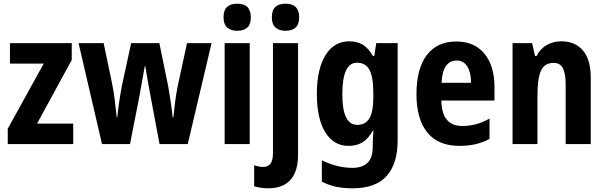

<svg xmlns="http://www.w3.org/2000/svg" viewBox="-20 -781 3284 1041"><path d="M377 0H22V-83L217 -436H34V-547H369V-456L181 -111H377Z M798 -250Q794 -272 788 -304.5Q782 -337 776.5 -369Q771 -401 768 -422H765Q761 -399 755 -366.5Q749 -334 743.5 -302.5Q738 -271 734 -250L685 0H533L406 -547H542L588 -327Q596 -287 602.5 -236Q609 -185 613 -145H616Q619 -179 626 -227Q633 -275 641 -316L691 -547H844L892 -313Q898 -277 905.5 -229Q913 -181 916 -145H920Q923 -177 929 -224Q935 -271 943 -312L994 -547H1127L998 0H845Z M1266 -761Q1340 -761 1340 -687Q1340 -649 1320.5 -631.5Q1301 -614 1266 -614Q1232 -614 1212 -631.5Q1192 -649 1192 -687Q1192 -726 1211 -743.5Q1230 -761 1266 -761ZM1334 -547V0H1198V-547Z M1454 -687Q1454 -726 1473 -743.5Q1492 -761 1528 -761Q1602 -761 1602 -687Q1602 -649 1582.5 -631.5Q1563 -614 1528 -614Q1494 -614 1474 -631.5Q1454 -649 1454 -687ZM1437 240Q1416 240 1395.5 237Q1375 234 1358 229V115Q1384 124 1408 124Q1433 124 1446.5 106.5Q1460 89 1460 47V-547H1596V59Q1596 147 1556 193Q1516 239 1437 240Z M1874 -557Q1916 -557 1947 -538.5Q1978 -520 2002 -477H2009L2020 -547H2136V-19Q2136 106 2076.5 173Q2017 240 1891 240Q1842 240 1802 231.5Q1762 223 1725 204V88Q1768 109 1808.5 119Q1849 129 1891 129Q1944 129 1972.5 102Q2001 75 2001 14V4Q2001 -13 2002 -34Q2003 -55 2005 -72H2001Q1977 -29 1945.5 -9.5Q1914 10 1870 10Q1789 10 1743.5 -64Q1698 -138 1698 -271Q1698 -406 1744.5 -481.5Q1791 -557 1874 -557ZM1915 -441Q1836 -441 1836 -269Q1836 -104 1917 -104Q1961 -104 1982.5 -139Q2004 -174 2004 -252V-277Q2004 -364 1983 -402.5Q1962 -441 1915 -441Z M2454 -556Q2552 -556 2606.5 -490Q2661 -424 2661 -309V-236H2373Q2375 -98 2486 -98Q2526 -98 2561 -107.5Q2596 -117 2634 -138V-28Q2566 10 2472 10Q2355 10 2296.5 -63Q2238 -136 2238 -270Q2238 -409 2294 -482.5Q2350 -556 2454 -556ZM2456 -453Q2420 -453 2398.5 -424Q2377 -395 2374 -332H2534Q2534 -387 2514 -420Q2494 -453 2456 -453Z M3024 -557Q3098 -557 3140.5 -507.5Q3183 -458 3183 -360V0H3047V-323Q3047 -380 3032.5 -410Q3018 -440 2982 -440Q2932 -440 2913 -398Q2894 -356 2894 -261V0H2759V-547H2865L2881 -477H2889Q2909 -517 2944.5 -537Q2980 -557 3024 -557Z"/></svg>

Font: Noto Sans Thai Cond
Style: Bold
Weight: 700
Width: 3
Designer: Monotype Design Team
Foundry: Monotype Imaging Inc.
Version: Version 2.002; ttfautohint (v1.8.4.7-5d5b)